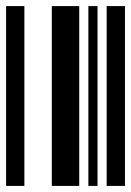

<svg xmlns="http://www.w3.org/2000/svg" viewBox="-20 -610 430 630"><path d="M0 0V-590H60V0ZM150 0V-590H240V0ZM270 0V-590H300V0ZM330 0V-590H390V0Z"/></svg>

Font: Libre Barcode 128
Style: Regular
Weight: 400
Version: Version 1.005; ttfautohint (v1.8.3)